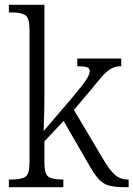

<svg xmlns="http://www.w3.org/2000/svg" viewBox="-20 -780 556 800"><path d="M17 0V-32H29Q69 -32 86 -43.5Q103 -55 103 -105V-656Q103 -705 85.5 -716.5Q68 -728 32 -728H17V-760H165V-374Q165 -354 164.5 -325.5Q164 -297 163 -271.5Q162 -246 162 -234L285 -378Q328 -429 341 -450.5Q354 -472 354 -484Q354 -496 341.5 -500Q329 -504 302 -504V-536H485V-504Q462 -504 445 -495Q428 -486 409.5 -466Q391 -446 364 -412L288 -322L408 -120Q435 -73 458 -52.5Q481 -32 512 -32H516V0H504Q460 0 435 -6.5Q410 -13 390.5 -34.5Q371 -56 345 -103L245 -276L165 -191V-102Q165 -54 182.5 -43Q200 -32 239 -32H244V0Z"/></svg>

Font: Noto Serif Lao SemiCondensed Light
Style: Regular
Weight: 300
Width: 4
Designer: Monotype Design Team
Foundry: Monotype Imaging Inc.
Version: Version 2.003; ttfautohint (v1.8.4.7-5d5b)